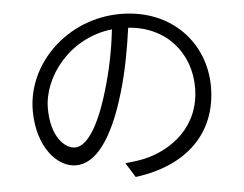

<svg xmlns="http://www.w3.org/2000/svg" viewBox="-52 -777 1104 869"><g transform="rotate(-5 500.0 -342.5)"><path d="M481 -647C471 -554 451 -457 425 -372C373 -196 316 -129 269 -129C222 -129 161 -186 161 -316C161 -457 285 -625 481 -647ZM555 -648C732 -635 833 -505 833 -353C833 -175 702 -79 574 -50C551 -45 520 -41 489 -38L530 28C765 -2 905 -140 905 -350C905 -549 757 -713 525 -713C284 -713 92 -525 92 -311C92 -146 181 -48 266 -48C355 -48 434 -150 495 -356C523 -449 542 -553 555 -648Z"/></g></svg>

Font: Noto Sans JP DemiLight
Style: Regular
Weight: 350
Designer: Ryoko NISHIZUKA 西塚涼子 (kana, bopomofo & ideographs); Paul D. Hunt (Latin, Greek & Cyrillic); Sandoll Communications 산돌커뮤니
Foundry: Adobe
Version: Version 2.004;hotconv 1.0.118;makeotfexe 2.5.65603